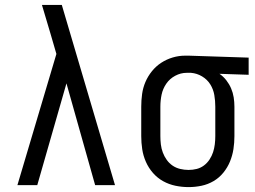

<svg xmlns="http://www.w3.org/2000/svg" viewBox="-20 -755 1040 783"><path d="M51 0 210 -535 187 -614Q178 -644 169 -674.5Q160 -705 151 -735H232L449 0H368L251 -415L132 0Z M749 8Q722 8 695.5 2.5Q669 -3 645.5 -16Q622 -29 604 -49.5Q586 -70 575 -95Q564 -120 560 -146.5Q556 -173 556 -200V-320Q556 -346 559.5 -371.5Q563 -397 573 -420.5Q583 -444 599.5 -464.5Q616 -485 637.5 -499Q659 -513 684 -520.5Q709 -528 735 -528H750L994 -520V-450L875 -454Q891 -443 903 -427.5Q915 -412 922.5 -394.5Q930 -377 933 -358Q936 -339 936 -320V-200Q936 -173 932 -147Q928 -121 918 -96.5Q908 -72 891 -51Q874 -30 851 -16.5Q828 -3 802 2.5Q776 8 749 8ZM749 -62Q766 -62 782 -66Q798 -70 811.5 -80Q825 -90 834.5 -104.5Q844 -119 849 -134.5Q854 -150 856 -166.5Q858 -183 858 -200V-320Q858 -344 854 -367.5Q850 -391 837.5 -411Q825 -431 804 -443.5Q783 -456 759 -458H741Q717 -458 694.5 -446Q672 -434 658 -413.5Q644 -393 639 -369Q634 -345 634 -320V-200Q634 -183 636 -166Q638 -149 644 -133Q650 -117 660 -103Q670 -89 684 -79.5Q698 -70 715 -66Q732 -62 749 -62Z"/></svg>

Font: Iosevka NFM
Style: Regular
Weight: 400
Monospace: yes
Designer: Belleve Invis
Foundry: Belleve Invis
Version: Version 29.0.4; ttfautohint (v1.8.4);Nerd Fonts 3.3.0